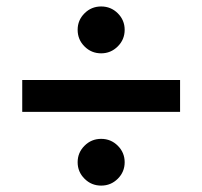

<svg xmlns="http://www.w3.org/2000/svg" viewBox="-20 -643 626 594"><path d="M293 -478Q262.7 -478 241.5 -499.3Q220.2 -520.5 220.2 -550.8Q220.2 -580.6 241.5 -601.8Q262.7 -623 293 -623Q323.2 -623 344.5 -601.8Q365.7 -580.6 365.7 -550.8Q365.7 -520.5 344.2 -499.3Q322.8 -478 293 -478ZM48.8 -296.9V-395.5H537.1V-296.9ZM293 -68.8Q262.7 -68.8 241.5 -90.1Q220.2 -111.3 220.2 -141.1Q220.2 -170.9 241.5 -192.1Q262.7 -213.4 293 -213.4Q323.2 -213.4 344.5 -192.1Q365.7 -170.9 365.7 -141.1Q365.7 -111.3 344.5 -90.1Q323.2 -68.8 293 -68.8Z"/></svg>

Font: Caskaydia Cove Medium
Style: Regular
Weight: 500
Monospace: yes
Designer: Aaron Bell
Foundry: Saja Typeworks
Version: Version 4.300; ttfautohint (v1.8.3)